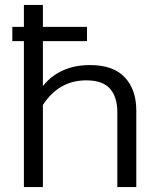

<svg xmlns="http://www.w3.org/2000/svg" viewBox="-20 -759 638 779"><path d="M77 -592H30V-650H77V-739H154V-650H333V-592H154V-410Q223 -495 345 -495Q440 -495 486.5 -445Q533 -395 533 -311V0H456V-304Q456 -366 426 -399.5Q396 -433 330 -433Q219 -433 154 -333V0H77Z"/></svg>

Font: Prompt Light
Style: Regular
Weight: 300
Designer: Katatrad Team
Foundry: CadsonDemak
Version: Version 1.001